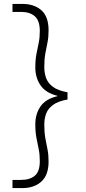

<svg xmlns="http://www.w3.org/2000/svg" viewBox="-20 -831 443 984"><path d="M94 133H44V91H88Q133 91 158.5 69.5Q184 48 184 -5Q184 -39 178.5 -66Q173 -93 167 -123Q161 -153 161 -194Q161 -247 187.5 -285.5Q214 -324 274 -338V-340Q214 -355 187.5 -394Q161 -433 161 -485Q161 -526 167 -555.5Q173 -585 178.5 -612Q184 -639 184 -672Q184 -725 158.5 -747.5Q133 -770 88 -770H44V-811H94Q155 -811 192 -778.5Q229 -746 229 -675Q229 -641 223.5 -614Q218 -587 212.5 -557.5Q207 -528 207 -486Q207 -458 216 -432Q225 -406 250.5 -386.5Q276 -367 326 -358V-321Q276 -312 250.5 -292.5Q225 -273 216 -247.5Q207 -222 207 -193Q207 -152 212.5 -122Q218 -92 223.5 -65Q229 -38 229 -3Q229 66 192 99.5Q155 133 94 133Z"/></svg>

Font: DM Sans 9pt ExtraLight
Style: Regular
Weight: 250
Version: Version 4.004;gftools[0.9.30]